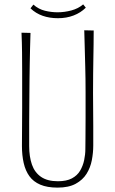

<svg xmlns="http://www.w3.org/2000/svg" viewBox="-20 -845 524 875"><path d="M242 10Q195 10 163.5 -3.5Q132 -17 114 -42Q96 -67 88 -102Q80 -137 80 -180Q80 -215 80.5 -261Q81 -307 81 -352.5Q81 -398 81 -432Q81 -477 81 -520Q81 -563 80.5 -606.5Q80 -650 78 -696L119 -695Q118 -662 117 -625.5Q116 -589 115.5 -553Q115 -517 114.5 -484.5Q114 -452 114 -426Q114 -397 113.5 -361Q113 -325 113 -289Q113 -253 113 -223.5Q113 -194 113 -179Q113 -131 125.5 -95Q138 -59 167 -39Q196 -19 244 -19Q283 -19 307.5 -32Q332 -45 345 -67Q358 -89 363.5 -115Q369 -141 369 -166Q369 -176 369.5 -214Q370 -252 370 -307.5Q370 -363 370 -424Q370 -488 368.5 -540.5Q367 -593 366 -634.5Q365 -676 364 -707L407 -706Q407 -673 406.5 -642.5Q406 -612 405.5 -580Q405 -548 404.5 -510Q404 -472 404 -422Q405 -337 405 -271Q405 -205 405 -182Q405 -149 398.5 -115Q392 -81 374.5 -53Q357 -25 325 -7.5Q293 10 242 10ZM244 -762Q206 -762 174.5 -773Q143 -784 119 -807L132 -824Q156 -803 185 -796Q214 -789 242 -789Q274 -789 305.5 -797.5Q337 -806 359 -825L371 -810Q348 -787 315.5 -774.5Q283 -762 244 -762Z"/></svg>

Font: Truculenta Thin
Style: Regular
Weight: 250
Version: Version 1.002